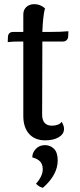

<svg xmlns="http://www.w3.org/2000/svg" viewBox="-20 -662 382 921"><path d="M215.8 -508.8Q273.9 -508.8 308.1 -512.2L307.1 -487.8Q306.6 -476.1 299.6 -469.5Q292.5 -462.9 282.2 -462.9H183.1V-426.8L182.1 -112.8Q182.1 -59.1 230 -59.1Q244.1 -59.1 257.6 -64Q271 -68.8 274.9 -78.1Q287.1 -61 287.1 -43.9Q287.1 -19 262 -3.9Q236.8 11.2 196.8 11.2Q147.5 11.2 119.6 -19.8Q91.8 -50.8 91.8 -106V-462.9H77.1Q37.1 -462.9 17.1 -460L18.1 -484.9Q19.5 -508.8 43.9 -508.8H91.8V-592.8Q91.8 -615.2 106.7 -628.7Q121.6 -642.1 145 -642.1Q172.9 -642.1 195.8 -622.1Q186 -586.4 183.1 -508.8ZM195.8 34.2Q221.2 34.2 239 51.8Q256.8 69.3 256.8 107.9Q256.8 176.3 186 238.8Q167 234.9 152.8 219.2Q185.1 182.6 185.1 149.9Q185.1 135.3 180.4 124.8Q175.8 114.3 167.2 107.9Q158.7 101.6 151.9 98.6Q145 95.7 134.8 92.8Q134.8 70.3 151.9 52.2Q168.9 34.2 195.8 34.2Z"/></svg>

Font: Arima Madurai Medium
Style: Regular
Weight: 500
Designer: Joana Correia and Natanael Gama
Foundry: NDISCOVER
Version: Version 1.019;PS 001.019;hotconv 1.0.88;makeotf.lib2.5.64775